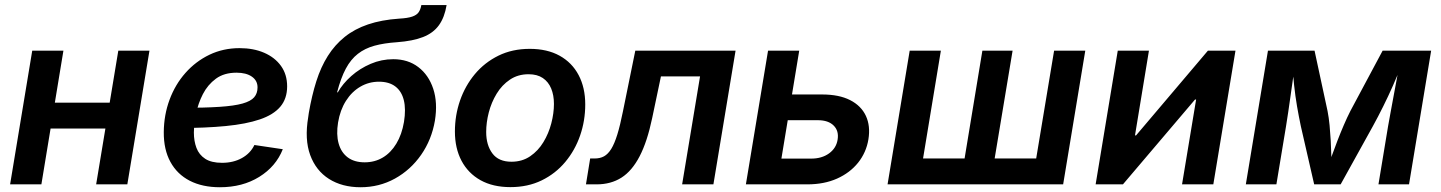

<svg xmlns="http://www.w3.org/2000/svg" viewBox="-20 -748 5848 779"><path d="M458.5 -331.5 440.9 -226.6H150.9L168.5 -331.5ZM237.3 -542.5 147.9 0H21L110.8 -542.5ZM586.4 -542.5 496.6 0H370.1L460 -542.5Z M872.1 11.7Q801.3 11.7 750 -14.6Q698.7 -41 671.4 -91.1Q644 -141.1 644.5 -211.9Q645 -281.7 668 -343.5Q690.9 -405.3 732.4 -452.1Q773.9 -499 829.8 -525.9Q885.7 -552.7 952.1 -552.7Q1008.3 -552.7 1051.8 -533.9Q1095.2 -515.1 1120.1 -480.5Q1145 -445.8 1145 -397.5Q1145 -347.7 1117.2 -314.9Q1089.4 -282.2 1033.9 -263.4Q978.5 -244.6 896 -236.6Q813.5 -228.5 704.6 -228.5L718.3 -310.5Q810.5 -310.5 870.4 -314.5Q930.2 -318.4 963.9 -327.9Q997.6 -337.4 1011.2 -353.3Q1024.9 -369.1 1024.9 -393.6Q1024.9 -420.9 1002 -437Q979 -453.1 939.5 -453.1Q889.2 -453.1 856 -428.7Q822.8 -404.3 803.2 -366.2Q783.7 -328.1 775.4 -286.4Q767.1 -244.6 766.6 -210Q766.6 -175.8 777.1 -147.9Q787.6 -120.1 812.5 -103.8Q837.4 -87.4 880.9 -87.4Q926.8 -87.4 961.4 -106.7Q996.1 -126 1012.2 -159.7L1127.4 -142.6Q1099.6 -72.3 1031.7 -30.3Q963.9 11.7 872.1 11.7Z M1442.9 11.7Q1368.2 11.7 1314.9 -22Q1261.7 -55.7 1238.5 -119.1Q1215.3 -182.6 1230.5 -272.5L1232.9 -289.6Q1245.1 -360.4 1263.4 -418.2Q1281.7 -476.1 1310.1 -521Q1338.4 -565.9 1378.4 -598.1Q1418.5 -630.4 1473.1 -648.9Q1527.8 -667.5 1599.6 -672.4Q1634.3 -674.3 1652.6 -680.7Q1670.9 -687 1678.7 -698.5Q1686.5 -710 1689.5 -727.5H1792Q1783.7 -677.2 1760.7 -645.5Q1737.8 -613.8 1696.5 -597.7Q1655.3 -581.5 1590.8 -576.7Q1538.1 -573.2 1499.3 -562.5Q1460.4 -551.8 1431.9 -529.5Q1403.3 -507.3 1383.1 -469.5Q1362.8 -431.6 1347.7 -373.5H1350.6Q1370.6 -408.7 1405.3 -439.5Q1439.9 -470.2 1483.9 -489Q1527.8 -507.8 1575.7 -507.8Q1635.3 -507.8 1677.2 -475.8Q1719.2 -443.8 1737.8 -387.7Q1756.3 -331.5 1744.6 -258.8Q1731.4 -181.2 1688.7 -119.9Q1646 -58.6 1582.3 -23.4Q1518.6 11.7 1442.9 11.7ZM1459.5 -89.4Q1500.5 -89.4 1533.2 -108.9Q1565.9 -128.4 1588.1 -165.3Q1610.4 -202.1 1619.1 -253.4Q1627.4 -305.2 1618.4 -341.6Q1609.4 -377.9 1584 -397.2Q1558.6 -416.5 1517.6 -416.5Q1476.6 -416.5 1441.9 -396.2Q1407.2 -376 1383.5 -338.6Q1359.9 -301.3 1351.6 -251Q1343.8 -202.6 1353.8 -166.3Q1363.8 -129.9 1390.6 -109.6Q1417.5 -89.4 1459.5 -89.4Z M2050.8 11.2Q1980 11.2 1929.7 -16.8Q1879.4 -44.9 1852.5 -95.7Q1825.7 -146.5 1825.7 -214.4Q1825.7 -279.8 1846.4 -339.8Q1867.2 -399.9 1906.7 -447.3Q1946.3 -494.6 2002.4 -522.2Q2058.6 -549.8 2129.4 -549.8Q2200.2 -549.8 2250.5 -522Q2300.8 -494.1 2327.6 -443.4Q2354.5 -392.6 2354.5 -324.2Q2354.5 -258.3 2333.7 -198.2Q2313 -138.2 2273.4 -90.8Q2233.9 -43.5 2177.7 -16.1Q2121.6 11.2 2050.8 11.2ZM2055.2 -91.8Q2098.6 -91.8 2131.1 -114Q2163.6 -136.2 2184.8 -171.4Q2206.1 -206.5 2216.8 -247.6Q2227.5 -288.6 2227.5 -326.2Q2227.5 -361.8 2216.3 -388.9Q2205.1 -416 2182.4 -431.4Q2159.7 -446.8 2124.5 -446.8Q2081.5 -446.8 2049.1 -425Q2016.6 -403.3 1995.1 -367.9Q1973.6 -332.5 1963.1 -291.7Q1952.6 -251 1952.6 -212.4Q1952.6 -159.2 1977.8 -125.5Q2002.9 -91.8 2055.2 -91.8Z M2357.4 0 2374.5 -105H2393.1Q2414.6 -105 2430.7 -113.8Q2446.8 -122.6 2460 -143.8Q2473.1 -165 2484.6 -202.1Q2496.1 -239.3 2507.3 -295.4L2557.6 -542.5H2964.4L2874.5 0H2747.6L2820.3 -438H2661.6L2626 -268.6Q2606 -173.3 2575.2 -114Q2544.4 -54.7 2501.5 -27.3Q2458.5 0 2400.4 0Z M3155.3 -364.7H3315.4Q3384.3 -364.7 3429.2 -341.8Q3474.1 -318.8 3493.2 -277.8Q3512.2 -236.8 3503.4 -182.6Q3494.6 -129.4 3461.7 -88.1Q3428.7 -46.9 3376.2 -23.4Q3323.7 0 3255.4 0H3006.3L3096.2 -542.5H3222.7L3150.4 -104.5H3271.5Q3314.5 -104.5 3343.8 -125.7Q3373 -147 3378.4 -181.2Q3384.3 -216.8 3362.5 -238.5Q3340.8 -260.3 3298.3 -260.3H3137.7Z M3670.9 -542.5H3797.4L3725.1 -105H3893.6L3965.8 -542.5H4088.4L4015.6 -105H4184.1L4256.8 -542.5H4383.3L4293.5 0H3581.1Z M4902.8 0H4775.9L4833 -344.2H4828.6L4536.1 0H4425.3L4515.1 -542.5H4641.6L4585 -198.7H4589.4L4880.9 -542.5H4992.7Z M5034.7 0 5124.5 -542.5H5313.5L5366.2 -297.9Q5371.6 -270.5 5374.5 -239.7Q5377.4 -209 5379.2 -177.2Q5380.9 -145.5 5381.6 -115.7Q5382.3 -85.9 5382.3 -61H5364.3Q5373 -86.4 5383.8 -116.5Q5394.5 -146.5 5406.7 -178Q5418.9 -209.5 5432.1 -240.2Q5445.3 -271 5459 -297.9L5589.8 -542.5H5786.6L5696.8 0H5572.8L5611.8 -235.8Q5616.2 -261.2 5622.1 -292.7Q5627.9 -324.2 5634.3 -358.6Q5640.6 -393.1 5647 -427Q5653.3 -460.9 5658.7 -490.7H5668.9Q5650.9 -444.3 5631.6 -400.6Q5612.3 -356.9 5592 -316.2Q5571.8 -275.4 5550.3 -236.3L5419.4 0H5312L5257.8 -236.3Q5249.5 -275.9 5242.4 -316.9Q5235.4 -357.9 5230.7 -401.4Q5226.1 -444.8 5223.1 -490.7H5235.4Q5230.5 -459.5 5225.6 -425.8Q5220.7 -392.1 5216.1 -358.6Q5211.4 -325.2 5206.8 -293.9Q5202.1 -262.7 5197.8 -235.8L5158.7 0Z"/></svg>

Font: Inter 16pt SemiBold
Style: Italic
Weight: 600
Italic angle: -9.3988°
Version: Version 4.001;git-66647c0bb